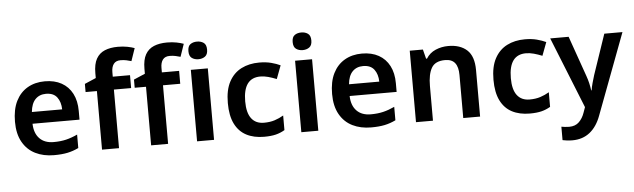

<svg xmlns="http://www.w3.org/2000/svg" viewBox="-57 -989 4800 1453"><g transform="rotate(-5 2343.5 -262.5)"><path d="M299 -553Q373 -553 426 -523.5Q479 -494 507.5 -439Q536 -384 536 -307V-241H179Q181 -169 219.5 -129Q258 -89 327 -89Q379 -89 421 -99Q463 -109 508 -130V-28Q467 -8 424 1Q381 10 321 10Q241 10 179.5 -20.5Q118 -51 83 -113Q48 -175 48 -267Q48 -361 79.5 -424Q111 -487 167.5 -520Q224 -553 299 -553ZM300 -458Q250 -458 219 -426Q188 -394 182 -330H412Q411 -386 384 -422Q357 -458 300 -458Z M946 -445H815V0H686V-445H600V-507L686 -544V-581Q686 -650 708.5 -690Q731 -730 773 -747.5Q815 -765 873 -765Q913 -765 945.5 -758.5Q978 -752 999 -744L966 -648Q949 -653 929 -657.5Q909 -662 884 -662Q849 -662 832 -639.5Q815 -617 815 -577V-543H946Z M1319 -445H1188V0H1059V-445H973V-507L1059 -544V-581Q1059 -650 1081.5 -690Q1104 -730 1146 -747.5Q1188 -765 1246 -765Q1286 -765 1318.5 -758.5Q1351 -752 1372 -744L1339 -648Q1322 -653 1302 -657.5Q1282 -662 1257 -662Q1222 -662 1205 -639.5Q1188 -617 1188 -577V-543H1319Z M1537 -543V0H1408V-543ZM1473 -752Q1502 -752 1523 -737.5Q1544 -723 1544 -685Q1544 -648 1523 -633Q1502 -618 1473 -618Q1443 -618 1422.5 -633Q1402 -648 1402 -685Q1402 -723 1422.5 -737.5Q1443 -752 1473 -752Z M1917 10Q1839 10 1782.5 -19.5Q1726 -49 1695.5 -110.5Q1665 -172 1665 -268Q1665 -368 1699 -430.5Q1733 -493 1792 -523Q1851 -553 1928 -553Q1979 -553 2019 -542.5Q2059 -532 2088 -518L2050 -417Q2018 -430 1987 -438.5Q1956 -447 1927 -447Q1797 -447 1797 -269Q1797 -182 1830 -139Q1863 -96 1925 -96Q1971 -96 2006.5 -107.5Q2042 -119 2074 -138V-27Q2042 -8 2006 1Q1970 10 1917 10Z M2329 -543V0H2200V-543ZM2265 -752Q2294 -752 2315 -737.5Q2336 -723 2336 -685Q2336 -648 2315 -633Q2294 -618 2265 -618Q2235 -618 2214.5 -633Q2194 -648 2194 -685Q2194 -723 2214.5 -737.5Q2235 -752 2265 -752Z M2708 -553Q2782 -553 2835 -523.5Q2888 -494 2916.5 -439Q2945 -384 2945 -307V-241H2588Q2590 -169 2628.5 -129Q2667 -89 2736 -89Q2788 -89 2830 -99Q2872 -109 2917 -130V-28Q2876 -8 2833 1Q2790 10 2730 10Q2650 10 2588.5 -20.5Q2527 -51 2492 -113Q2457 -175 2457 -267Q2457 -361 2488.5 -424Q2520 -487 2576.5 -520Q2633 -553 2708 -553ZM2709 -458Q2659 -458 2628 -426Q2597 -394 2591 -330H2821Q2820 -386 2793 -422Q2766 -458 2709 -458Z M3364 -553Q3455 -553 3506.5 -505.5Q3558 -458 3558 -354V0H3430V-327Q3430 -388 3406 -418.5Q3382 -449 3331 -449Q3256 -449 3228 -401Q3200 -353 3200 -264V0H3071V-543H3171L3189 -472H3196Q3222 -514 3267.5 -533.5Q3313 -553 3364 -553Z M3935 10Q3857 10 3800.5 -19.5Q3744 -49 3713.5 -110.5Q3683 -172 3683 -268Q3683 -368 3717 -430.5Q3751 -493 3810 -523Q3869 -553 3946 -553Q3997 -553 4037 -542.5Q4077 -532 4106 -518L4068 -417Q4036 -430 4005 -438.5Q3974 -447 3945 -447Q3815 -447 3815 -269Q3815 -182 3848 -139Q3881 -96 3943 -96Q3989 -96 4024.5 -107.5Q4060 -119 4092 -138V-27Q4060 -8 4024 1Q3988 10 3935 10Z M4138 -543H4278L4386 -236Q4396 -208 4402.5 -180.5Q4409 -153 4413 -124H4416Q4420 -150 4428 -179Q4436 -208 4445 -237L4549 -543H4687L4456 71Q4426 153 4371.5 196.5Q4317 240 4239 240Q4215 240 4196.5 237.5Q4178 235 4164 232V130Q4175 132 4190.5 134Q4206 136 4223 136Q4270 136 4298 108.5Q4326 81 4340 40L4355 -2Z"/></g></svg>

Font: Noto Sans Kawi SemiBold
Style: Regular
Weight: 600
Designer: Fadhl Haqq
Version: Version 1.000